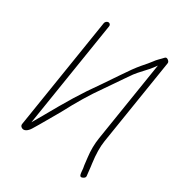

<svg xmlns="http://www.w3.org/2000/svg" viewBox="-172 -776 852 928"><g transform="rotate(30 254.0 -312.5)"><path d="M143.7 -655 45.7 -36C44.6 -29.3 46.6 -24 51.7 -20C68.3 -6.8 87.2 -22.5 98.4 -40.5C122.4 -79 154.9 -137.8 180.8 -182C218.8 -254.5 258 -320.2 300 -379C311 -394.3 322.1 -410.5 333.3 -427.5C353.8 -458.5 371.1 -482 390.5 -510.5C402.5 -528.2 447.6 -572.6 459.7 -590.2C465.1 -598.1 469.4 -604 472.7 -608L402.1 -162C396.5 -126.7 396.1 -90.3 400.8 -53L405.5 -13L408.4 3.5C409.3 8.5 409.8 14.7 410 22L411.4 32C413.1 41.8 417.3 46 423.9 44.4C433.4 42.1 443.4 35.9 441.5 25L440.2 14C438.6 0.1 438.1 -8.6 436.3 -21.5L434 -38.5C427.4 -87.2 426.8 -128.4 432.1 -162L508 -641C508.9 -647 506 -652.5 499.1 -657.5C492.2 -662.5 486.3 -662.2 481.4 -656.5C469.2 -642.4 453.3 -629.8 441.3 -612.1C434.5 -602 420.4 -586.5 402.4 -565.6C384.6 -544.7 363 -514.8 337.4 -476.1C311.8 -437.4 293.5 -410.3 282.6 -395C216.5 -302.6 178.1 -237.2 110.6 -117.5C97.6 -94.5 87.5 -77 80.3 -65L173.7 -655C175 -662.9 169 -670 161.1 -670C153.2 -670 145 -662.9 143.7 -655Z"/></g></svg>

Font: MewTooHand
Style: CondIta
Weight: 400
Designer: Mew Too, Robert Jablonski
Version: Version 0.77